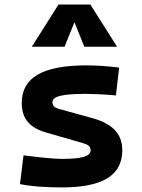

<svg xmlns="http://www.w3.org/2000/svg" viewBox="-20 -815 626 845"><path d="M252.9 9.8Q193.8 9.8 148.2 6.1Q102.5 2.4 67.9 -4.9L83.5 -131.3Q145 -123.5 187 -119.6Q229 -115.7 252.9 -115.7Q319.3 -115.7 349.1 -124.8Q378.9 -133.8 378.9 -153.8Q378.9 -165.5 371.6 -172.4Q364.3 -179.2 348.1 -184.1L179.7 -232.9Q127.9 -248 101.8 -279.1Q75.7 -310.1 75.7 -362.3Q75.7 -445.8 146 -486.6Q216.3 -527.3 359.4 -527.3Q392.6 -527.3 428.5 -524.9Q464.4 -522.5 504.4 -517.6L490.2 -395Q445.8 -398.9 412.6 -400.4Q379.4 -401.9 356.4 -401.9Q279.8 -401.9 245.4 -393.3Q210.9 -384.8 210.9 -365.2Q210.9 -353 218 -346.4Q225.1 -339.8 240.2 -335.4L385.3 -295.4Q452.1 -277.3 485.1 -242.9Q518.1 -208.5 518.1 -153.3Q518.1 -70.8 452.6 -30.5Q387.2 9.8 252.9 9.8ZM120.1 -609.4 237.3 -794.9H377.9L495.1 -609.4H351.1L302.7 -729.5H312.5L264.2 -609.4Z"/></svg>

Font: Cascadia Mono
Style: Regular
Weight: 400
Monospace: yes
Designer: Aaron Bell
Foundry: Saja Typeworks
Version: Version 2404.023